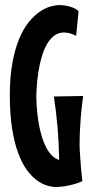

<svg xmlns="http://www.w3.org/2000/svg" viewBox="-20 -731 367 762"><path d="M310.1 -350.1Q307.6 -332.5 304.9 -310.1Q302.2 -287.6 300.3 -262Q298.3 -236.3 297.1 -208.3Q295.9 -180.2 295.9 -151.9Q295.9 -145.5 296.6 -133.5Q297.4 -121.6 298.3 -107.2Q299.3 -92.8 300.5 -77.4Q301.8 -62 303 -48.6Q304.2 -35.2 305.2 -25.4Q306.2 -15.6 307.1 -12.2Q288.1 -3.4 269.5 1.2Q251 5.9 236.3 8.3Q219.2 10.7 203.1 11.2Q185.5 11.2 165.3 4.9Q145 -1.5 124.5 -16.8Q104 -32.2 85 -58.8Q65.9 -85.4 51.3 -125.7Q36.6 -166 27.8 -222.2Q19 -278.3 19 -353Q19 -427.7 29.5 -483.4Q40 -539.1 56.9 -578.9Q73.7 -618.7 95 -644.3Q116.2 -669.9 138.2 -684.8Q160.2 -699.7 180.9 -705.3Q201.7 -710.9 216.8 -710.9Q231 -710.4 244.6 -708Q256.3 -705.6 269.3 -700.7Q282.2 -695.8 292 -687L282.2 -588.9Q268.6 -595.7 256.6 -598.9Q244.6 -602.1 233.9 -602.1Q213.4 -602.1 197.5 -591.1Q181.6 -580.1 170.2 -562Q158.7 -543.9 150.6 -521Q142.6 -498 137.7 -474.1Q125.5 -418 124 -346.2Q125.5 -284.2 135.3 -232.4Q139.6 -210.4 146.2 -188.5Q152.8 -166.5 162.4 -147.7Q171.9 -128.9 184.8 -115.2Q197.8 -101.6 214.8 -96.2Q213.9 -159.7 208.7 -222.2Q203.6 -284.7 193.8 -348.1Z"/></svg>

Font: Mouse Memoirs
Style: Regular
Weight: 400
Version: Version 1.000